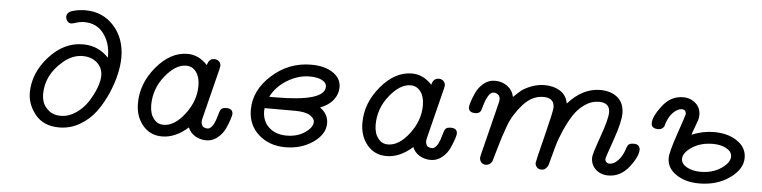

<svg xmlns="http://www.w3.org/2000/svg" viewBox="-41 -806 3979 1002"><g transform="rotate(5 1948.0 -305.5)"><path d="M120.1 -162.1Q120.1 -265.1 197.5 -351.6Q274.9 -438 375 -438Q455.1 -438 509.8 -379.9V-389.2Q509.8 -458 472.9 -506.1Q436 -554.2 372.1 -554.2Q351.1 -554.2 330.1 -547.6Q309.1 -541 304.2 -541Q291 -541 283 -551.5Q274.9 -562 274.9 -574.2Q274.9 -598.1 306.9 -607.2Q338.9 -616.2 373 -616.2Q462.9 -616.2 521.5 -551.5Q580.1 -486.8 580.1 -386.2Q580.1 -349.1 569.6 -300.5Q559.1 -252 535.6 -198Q512.2 -144 479.5 -99.1Q446.8 -54.2 396.5 -24.7Q346.2 4.9 288.1 4.9Q206.1 4.9 163.1 -48.1Q120.1 -101.1 120.1 -162.1ZM189.9 -161.1Q189.9 -140.1 197 -118.7Q204.1 -97.2 228 -76.7Q252 -56.2 290 -56.2Q332 -56.2 370.1 -82Q408.2 -107.9 432.1 -145Q456.1 -182.1 470 -219Q483.9 -255.9 483.9 -282.2Q483.9 -324.2 454.3 -350.6Q424.8 -377 378.9 -377Q323.7 -377 274.9 -334Q189.9 -261.2 189.9 -161.1Z M687 -157.2Q687 -261.2 760.5 -348.6Q834 -436 922.9 -436Q981.9 -436 1027.8 -386.2Q1035.6 -421.4 1064.9 -420.9Q1079.1 -420.9 1088.9 -411.9Q1098.6 -402.8 1098.6 -388.2Q1098.6 -384.3 1095.7 -372.1L1028.8 -105Q1026.9 -98.1 1026.9 -88.1Q1026.9 -78.1 1034.7 -64.9Q1046.9 -57.1 1060.1 -57.1Q1077.1 -57.1 1091.8 -84Q1101.6 -103 1108.2 -128.9Q1114.7 -154.8 1121.8 -163.3Q1128.9 -171.9 1149.9 -171.9Q1183.1 -171.9 1183.1 -143.1Q1183.1 -137.2 1176.5 -116.2Q1169.9 -95.2 1157 -66.7Q1144 -38.1 1117.9 -16.6Q1091.8 4.9 1058.8 4.9Q1025.9 4.9 999.8 -11Q973.6 -26.9 962.9 -54.2Q897 4.9 826.7 4.9Q764.6 4.9 725.8 -41.3Q687 -87.4 687 -157.2ZM756.8 -152.8Q756.8 -131.8 762.5 -111.8Q768.1 -91.8 784.9 -74Q801.8 -56.2 829.1 -56.2Q887.2 -56.2 940.4 -126Q993.7 -195.8 993.7 -274.9Q993.7 -319.8 973.9 -346.9Q954.1 -374 920.9 -374Q865.7 -374 811.3 -306.4Q756.8 -238.8 756.8 -152.8Z M1276.9 -174.8Q1276.9 -276.9 1365.2 -356.4Q1453.6 -436 1570.8 -436Q1641.6 -436 1684.8 -407Q1728 -377.9 1728 -331.1Q1728 -295.9 1704.8 -265.4Q1681.6 -234.9 1636.7 -217.8V-216.8Q1679.7 -186 1679.7 -138.2Q1679.7 -81.1 1618.2 -38.1Q1556.6 4.9 1472.7 4.9Q1388.7 4.9 1332.8 -44.9Q1276.9 -94.7 1276.9 -174.8ZM1346.7 -173.8Q1346.7 -120.6 1381.8 -88.4Q1417 -56.2 1473.9 -56.2Q1530.8 -56.2 1570.3 -83.5Q1609.9 -110.8 1609.9 -139.2Q1609.9 -158.2 1585.2 -173.6Q1560.5 -189 1504.9 -189H1347.7Q1347.7 -186 1347.2 -180.9Q1346.7 -175.8 1346.7 -173.8ZM1366.7 -250H1398.9Q1656.7 -250 1656.7 -328.1Q1656.7 -349.1 1632.8 -361.6Q1608.9 -374 1567.9 -374Q1507.8 -374 1450.7 -339.1Q1393.6 -304.2 1366.7 -250Z M1862.8 -157.2Q1862.8 -261.2 1936.3 -348.6Q2009.8 -436 2098.6 -436Q2157.7 -436 2203.6 -386.2Q2211.4 -421.4 2240.7 -420.9Q2254.9 -420.9 2264.6 -411.9Q2274.4 -402.8 2274.4 -388.2Q2274.4 -384.3 2271.5 -372.1L2204.6 -105Q2202.6 -98.1 2202.6 -88.1Q2202.6 -78.1 2210.4 -64.9Q2222.7 -57.1 2235.8 -57.1Q2252.9 -57.1 2267.6 -84Q2277.3 -103 2283.9 -128.9Q2290.5 -154.8 2297.6 -163.3Q2304.7 -171.9 2325.7 -171.9Q2358.9 -171.9 2358.9 -143.1Q2358.9 -137.2 2352.3 -116.2Q2345.7 -95.2 2332.8 -66.7Q2319.8 -38.1 2293.7 -16.6Q2267.6 4.9 2234.6 4.9Q2201.7 4.9 2175.5 -11Q2149.4 -26.9 2138.7 -54.2Q2072.8 4.9 2002.4 4.9Q1940.4 4.9 1901.6 -41.3Q1862.8 -87.4 1862.8 -157.2ZM1932.6 -152.8Q1932.6 -131.8 1938.2 -111.8Q1943.8 -91.8 1960.7 -74Q1977.5 -56.2 2004.9 -56.2Q2063 -56.2 2116.2 -126Q2169.4 -195.8 2169.4 -274.9Q2169.4 -319.8 2149.7 -346.9Q2129.9 -374 2096.7 -374Q2041.5 -374 1987.1 -306.4Q1932.6 -238.8 1932.6 -152.8Z M2409.7 -287.1Q2409.7 -293.9 2416 -314.9Q2422.4 -335.9 2435.5 -364.5Q2448.7 -393.1 2474.6 -414.6Q2500.5 -436 2533.7 -436Q2570.8 -436 2598.6 -415.5Q2626.5 -395 2633.8 -359.9Q2655.8 -381.8 2672.6 -395.5Q2689.5 -409.2 2723.4 -422.6Q2757.3 -436 2795.4 -436Q2840.3 -436 2874.5 -415Q2908.7 -394 2916.5 -350.1Q2992.7 -436 3085.4 -436Q3141.6 -436 3176 -407Q3210.4 -377.9 3210.4 -323.2Q3210.4 -278.3 3176.5 -182.1Q3142.6 -85.9 3142.6 -80.1Q3142.6 -70.3 3149.2 -63.7Q3155.8 -57.1 3165.5 -57.1Q3189.5 -57.1 3211.4 -81.1Q3233.4 -105 3245.6 -143.1Q3250.5 -161.1 3259 -166.5Q3267.6 -171.9 3281.7 -171.9Q3302.7 -171.9 3309.6 -162.4Q3316.4 -152.8 3316.4 -144Q3316.4 -106.9 3272.5 -51Q3228.5 4.9 3164.6 4.9Q3125.5 4.9 3099.1 -19Q3072.8 -43 3072.8 -81.1Q3072.8 -98.1 3106.7 -193.1Q3140.6 -288.1 3140.6 -323.2Q3140.6 -374 3083.5 -374Q3044.4 -374 3009.5 -349.6Q2974.6 -325.2 2951.7 -289.6Q2928.7 -253.9 2908.7 -208.5Q2888.7 -163.1 2878.2 -126Q2867.7 -88.9 2859.1 -55.9Q2850.6 -22.9 2848.6 -19Q2836.4 4.9 2814.5 4.9Q2799.3 4.9 2790.5 -5.1Q2781.7 -15.1 2781.7 -27.8Q2781.7 -34.7 2815.7 -169.4Q2849.6 -304.2 2849.6 -323.2Q2849.6 -374 2792.5 -374Q2733.4 -374 2686 -321Q2638.7 -268.1 2616.2 -208Q2593.8 -147.9 2575.7 -83Q2557.6 -18.1 2555.7 -15.1Q2544.4 4.9 2523.4 4.9Q2510.3 4.9 2501 -3.7Q2491.7 -12.2 2490.7 -26.9Q2490.7 -35.6 2494.6 -49.8L2562.5 -321.8Q2565.4 -330.6 2565.4 -341.8Q2565.4 -357.9 2554.9 -366Q2544.4 -374 2532.7 -374Q2515.6 -374 2503.2 -352.1Q2490.7 -330.1 2483.2 -302.5Q2475.6 -274.9 2472.7 -271Q2463.9 -258.8 2446.8 -258.8H2444.3Q2409.7 -259.3 2409.7 -287.1Z M3367.2 -287.1Q3367.2 -322.3 3411.1 -379.2Q3455.1 -436 3519 -436Q3558.1 -436 3584.7 -412.1Q3611.3 -388.2 3611.3 -350.1Q3611.3 -336.9 3607.2 -323.5Q3603 -310.1 3594 -287.1Q3585 -264.2 3579.1 -245.1Q3638.2 -269 3695.3 -269Q3769.5 -269 3817.9 -235.6Q3866.2 -202.1 3866.2 -148.9Q3866.2 -88.9 3800 -42Q3733.9 4.9 3640.1 4.9Q3568.4 4.9 3519.8 -28.1Q3471.2 -61 3471.2 -113.8Q3471.2 -144.5 3505.6 -244.4Q3540 -344.2 3540 -349.1Q3540 -373 3517.1 -373Q3497.1 -373 3474.1 -351.6Q3451.2 -330.1 3438 -289.1Q3436 -280.3 3434.1 -275.6Q3432.1 -271 3424.1 -264.9Q3416 -258.8 3404.3 -258.8H3401.9Q3367.2 -259.3 3367.2 -287.1ZM3541 -115.2Q3541 -89.4 3570.6 -72.8Q3600.1 -56.2 3642.1 -56.2Q3706.1 -56.2 3750.5 -86.7Q3794.9 -117.2 3794.9 -148.9Q3794.9 -174.8 3766.1 -190.9Q3737.3 -207 3695.3 -207Q3631.3 -207 3586.2 -177.2Q3541 -147.5 3541 -115.2Z"/></g></svg>

Font: CMU Typewriter Text Variable Width
Style: Italic
Weight: 500
Italic angle: -14.04°
Version: Version 0.7.0